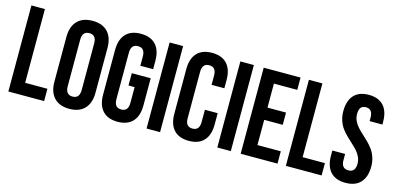

<svg xmlns="http://www.w3.org/2000/svg" viewBox="-67 -1105 3103 1509"><g transform="rotate(15 1485.0 -350.0)"><path d="M40 0V-700.2H149.9V-100.1H331.1V0Z M480 -539.1V-161.1Q480 -91.8 537.1 -91.8Q593.8 -91.8 593.8 -161.1V-539.1Q593.8 -607.9 537.1 -607.9Q480 -607.9 480 -539.1ZM369.6 -168V-532.2Q369.6 -616.2 413.1 -662.1Q456.5 -708 537.1 -708Q617.7 -708 660.9 -662.1Q704.1 -616.2 704.1 -532.2V-168Q704.1 -84 660.9 -38.1Q617.7 7.8 537.1 7.8Q456.5 7.8 413.1 -38.1Q369.6 -84 369.6 -168Z M939.9 -290V-390.1H1093.8V-168Q1093.8 -83.5 1051.8 -37.8Q1009.8 7.8 929.7 7.8Q849.6 7.8 807.6 -37.8Q765.6 -83.5 765.6 -168V-532.2Q765.6 -616.7 807.6 -662.4Q849.6 -708 929.7 -708Q1009.8 -708 1051.8 -662.4Q1093.8 -616.7 1093.8 -532.2V-463.9H989.7V-539.1Q989.7 -607.9 933.1 -607.9Q876 -607.9 876 -539.1V-161.1Q876 -92.8 933.1 -92.8Q989.7 -92.8 989.7 -161.1V-290Z M1164.6 0V-700.2H1274.4V0Z M1569.3 -261.2H1673.3V-168Q1673.3 -83.5 1631.3 -37.8Q1589.4 7.8 1509.3 7.8Q1429.2 7.8 1387.2 -37.8Q1345.2 -83.5 1345.2 -168V-532.2Q1345.2 -616.7 1387.2 -662.4Q1429.2 -708 1509.3 -708Q1589.4 -708 1631.3 -662.4Q1673.3 -616.7 1673.3 -532.2V-463.9H1569.3V-539.1Q1569.3 -607.9 1512.7 -607.9Q1455.6 -607.9 1455.6 -539.1V-161.1Q1455.6 -92.8 1512.7 -92.8Q1569.3 -92.8 1569.3 -161.1Z M1740.2 0V-700.2H1850.1V0Z M2040 -600.1V-404.8H2190.9V-305.2H2040V-100.1H2230V0H1930.2V-700.2H2230V-600.1Z M2297.9 0V-700.2H2407.7V-100.1H2588.9V0Z M2622.6 -532.2Q2622.6 -616.7 2663.8 -662.4Q2705.1 -708 2784.7 -708Q2864.3 -708 2905.5 -662.4Q2946.8 -616.7 2946.8 -532.2V-509.8H2842.8V-539.1Q2842.8 -607.9 2787.6 -607.9Q2760.3 -607.9 2746.6 -591.6Q2732.9 -575.2 2732.9 -539.1Q2732.9 -509.8 2744.9 -483.9Q2756.8 -458 2775.6 -437.3Q2794.4 -416.5 2817.4 -395.8Q2840.3 -375 2863.3 -352.3Q2886.2 -329.6 2905 -304.2Q2923.8 -278.8 2935.8 -243.7Q2947.8 -208.5 2947.8 -168Q2947.8 -83.5 2905.8 -37.8Q2863.8 7.8 2783.7 7.8Q2703.6 7.8 2661.6 -37.8Q2619.6 -83.5 2619.6 -168V-210.9H2723.6V-161.1Q2723.6 -92.8 2780.8 -92.8Q2837.9 -92.8 2837.9 -161.1Q2837.9 -190.4 2825.9 -216.3Q2814 -242.2 2795.2 -262.9Q2776.4 -283.7 2753.4 -304.4Q2730.5 -325.2 2707.3 -347.9Q2684.1 -370.6 2665.3 -396Q2646.5 -421.4 2634.5 -456.5Q2622.6 -491.7 2622.6 -532.2Z"/></g></svg>

Font: VL Bebas Neue Bold
Style: Regular
Weight: 700
Designer: Ryoichi Tsunekawa
Foundry: Ryoichi Tsunekawa
Version: Version 1.300